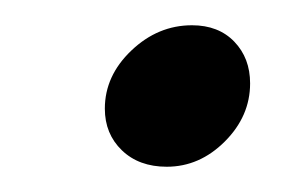

<svg xmlns="http://www.w3.org/2000/svg" viewBox="-20 -416 244 152"><path d="M63 -330Q63 -356 84 -376Q105 -396 132 -396Q153 -396 165.5 -383Q178 -370 178 -350Q178 -324 158 -304Q138 -284 112 -284Q90 -284 76.5 -297Q63 -310 63 -330Z"/></svg>

Font: Niramit
Style: Italic
Weight: 400
Italic angle: -10°
Version: Version 1.000; ttfautohint (v1.6)